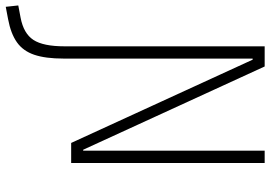

<svg xmlns="http://www.w3.org/2000/svg" viewBox="-222 -573 968 688"><g transform="rotate(90 262.0 -229.0)"><path d="M-57.6 234.4 -62.5 189.5 -18.6 181.2Q38.1 170.4 61 135.3Q84 100.1 84 23.4V-693.4H156.2L454.6 -43H458V-693.4H502V0H430.2L131.8 -650.4H127.9V27.3Q127.9 91.8 114.3 132.1Q100.6 172.4 69.6 194.3Q38.6 216.3 -13.7 226.1Z"/></g></svg>

Font: Caskaydia Cove ExtraLight
Style: Regular
Weight: 200
Monospace: yes
Designer: Aaron Bell
Foundry: Saja Typeworks
Version: Version 4.300; ttfautohint (v1.8.3)